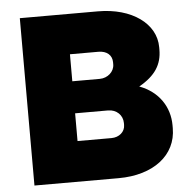

<svg xmlns="http://www.w3.org/2000/svg" viewBox="-51 -750 784 800"><g transform="rotate(-5 341.0 -350.0)"><path d="M61 0H413C559 0 656 -75 656 -188V-200C656 -276 613 -343 532 -373C601 -412 629 -457 629 -519V-529C629 -628 529 -700 388 -700H61ZM256 -419V-532H375C410 -532 432 -513 432 -483V-474C432 -444 404 -419 371 -419ZM256 -169V-285H394C429 -285 455 -260 455 -227V-219C455 -190 430 -169 398 -169Z"/></g></svg>

Font: Fixel Display Black
Style: Regular
Weight: 900
Designer: AlfaBravo + MacPaw
Foundry: Kyrylo Tkachov, Marchela Mozhyna, Serhii Makarenko, Maria Weinstein, Zakhar Kryvoshyya
Version: Version 1.211